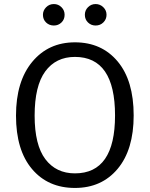

<svg xmlns="http://www.w3.org/2000/svg" viewBox="-20 -916 739 948"><path d="M246 -896Q268 -896 283.5 -880.5Q299 -865 299 -843Q299 -820 283.5 -805Q268 -790 246 -790Q223 -790 207.5 -805Q192 -820 192 -843Q192 -864 207.5 -880Q223 -896 246 -896ZM452 -790Q430 -790 414.5 -805Q399 -820 399 -843Q399 -865 414.5 -880.5Q430 -896 452 -896Q474 -896 490 -880.5Q506 -865 506 -843Q506 -821 490.5 -805.5Q475 -790 452 -790ZM350 -707Q482 -707 561 -612.5Q640 -518 640 -346Q640 -177 561 -82.5Q482 12 350 12Q217 12 138 -81.5Q59 -175 59 -345Q59 -514 139 -610.5Q219 -707 350 -707ZM350 -635Q256 -635 203.5 -563.5Q151 -492 151 -345Q151 -200 204 -130Q257 -60 350 -60Q548 -60 548 -346Q548 -635 350 -635Z"/></svg>

Font: Sedus Text
Style: Regular
Weight: 400
Designer: TypeMates
Foundry: TypeMates, Runge Thomsen GbR
Version: Version 4.202;PS 004.202;hotconv 1.0.88;makeotf.lib2.5.64775